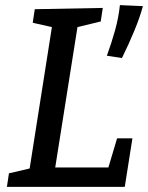

<svg xmlns="http://www.w3.org/2000/svg" viewBox="-20 -731 579 751"><path d="M438 -190H498L468 0H7L15 -53L96 -72L183 -625L108 -642L116 -695L382 -700L374 -647L283 -625L196 -76H404ZM457 -504 398 -513Q417 -565 430.5 -614Q444 -663 449 -711L539 -707Q527 -663 506 -612Q485 -561 457 -504Z"/></svg>

Font: Bitter Medium
Style: Italic
Weight: 500
Italic angle: -9°
Designer: Sol Matas, and Bitter project Authors
Foundry: Sol Matas
Version: Version 2.001